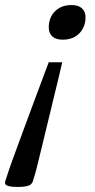

<svg xmlns="http://www.w3.org/2000/svg" viewBox="-59 -533 378 762"><path d="M-38 186 -25 146Q-23.5 140.5 -12.8 111Q-2 81.5 14.2 37.2Q30.5 -7 49 -57Q67.5 -107 85 -154Q102.5 -201 115.8 -236.5Q129 -272 134.5 -286H188Q185 -272 176.5 -236.5Q168 -201 156.5 -154Q145 -107 133 -57Q121 -7 110.2 37.2Q99.5 81.5 92.2 111Q85 140.5 83.5 146L71.5 186Q69.5 193.5 63.5 198.5Q57.5 203.5 45 206.2Q32.5 209 11.5 209Q-10.5 209 -22.2 206.2Q-34 203.5 -37.2 198.5Q-40.5 193.5 -38 186ZM189.5 -375.5Q163 -375.5 148.8 -388.2Q134.5 -401 134.5 -425.5Q134.5 -449 144.8 -468.8Q155 -488.5 175.5 -500.8Q196 -513 225 -513Q251.5 -513 266 -500.2Q280.5 -487.5 280.5 -463.5Q280.5 -440 270 -420Q259.5 -400 239.5 -387.8Q219.5 -375.5 189.5 -375.5Z"/></svg>

Font: Newsreader 7pt
Style: Italic
Weight: 400
Italic angle: -17°
Designer: Hugues Gentile
Foundry: Production Type
Version: Version 1.003